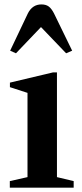

<svg xmlns="http://www.w3.org/2000/svg" viewBox="-20 -870 379 890"><path d="M25.5 0V-30.5L107.5 -49V-439.5L26 -466V-487L226 -534.5H244V-49L321.5 -30.5V0ZM54 -623 27 -635 109 -807.5Q130 -849.5 172 -849.5Q193 -849.5 206 -839.8Q219 -830 230.5 -807.5L314.5 -635L286.5 -623L170 -744.5Z"/></svg>

Font: Libre Caslon Text SemiBold
Style: Regular
Weight: 600
Designer: Pablo Impallari, Rodrigo Fuenzalida, Katja Schimmel
Foundry: Pablo Impallari, Rodrigo Fuenzalida
Version: Version 2.000